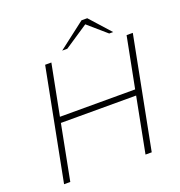

<svg xmlns="http://www.w3.org/2000/svg" viewBox="-152 -1002 1064 1132"><g transform="rotate(-20 380.0 -436.5)"><path d="M57 0 193 -700H232L170 -382H642L704 -700H743L607 0H568L635 -346H163L96 0ZM316 -744 484 -873H520L501 -846L348 -744ZM611 -744 489 -850 484 -873H520L636 -744Z"/></g></svg>

Font: REM Thin
Style: Italic
Weight: 250
Italic angle: -11°
Designer: Octavio Pardo
Foundry: Ashler Design
Version: Version 1.005;gftools[0.9.28]